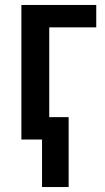

<svg xmlns="http://www.w3.org/2000/svg" viewBox="-20 -561 423 772"><path d="M367 -451H178V-90H256V191H149V0H66V-541H367Z"/></svg>

Font: Noto Sans Display Medium Narrow
Style: Regular
Weight: 500
Width: 4
Designer: Monotype Design team
Foundry: Monotype Imaging Inc.
Version: Version 1.000